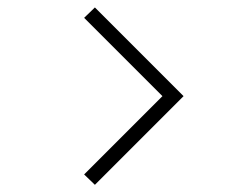

<svg xmlns="http://www.w3.org/2000/svg" viewBox="-20 -589 664 521"><path d="M237.5 -87.5 478.1 -328.1 237.5 -568.8 208.3 -540.6 420.8 -328.1 208.3 -115.6Z"/></svg>

Font: Manrope Thin
Style: Regular
Weight: 100
Width: 4
Designer: Michael Sharanda
Foundry: Michael Sharanda
Version: Version 2.000;PS 002.000;hotconv 1.0.88;makeotf.lib2.5.64775